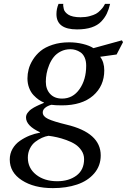

<svg xmlns="http://www.w3.org/2000/svg" viewBox="-20 -718 648 980"><path d="M268.1 -646Q268.1 -672.9 278.8 -698.2H303.2Q301.8 -693.4 303 -686.3Q304.2 -679.2 305.7 -671.6Q307.1 -664.1 313.5 -656.5Q319.8 -648.9 328.9 -643.1Q337.9 -637.2 354 -633.5Q370.1 -629.9 391.1 -629.9Q416.5 -629.9 437.3 -635.5Q458 -641.1 470 -647.7Q481.9 -654.3 492.9 -666Q503.9 -677.7 507.1 -682.9Q510.3 -688 516.1 -698.2H542Q535.2 -669.4 525.1 -648.4Q515.1 -627.4 496.6 -607.9Q478 -588.4 447 -578.1Q416 -567.9 373 -567.9Q268.1 -567.9 268.1 -646ZM29.8 96.2Q29.8 66.4 43.9 41.7Q58.1 17.1 81.8 0.7Q105.5 -15.6 131.1 -25.9Q156.7 -36.1 184.1 -41V-43Q112.8 -76.2 112.8 -118.2Q112.8 -124.5 114.7 -130.6Q116.7 -136.7 121.1 -142.3Q125.5 -147.9 129.6 -152.3Q133.8 -156.7 141.1 -161.6Q148.4 -166.5 153.3 -169.4Q158.2 -172.4 167 -176.5Q175.8 -180.7 179.9 -182.6Q184.1 -184.6 193.1 -188.2Q202.1 -191.9 204.1 -192.9V-194.8Q191.4 -199.7 178.2 -208.7Q165 -217.8 151.1 -232.4Q137.2 -247.1 128.7 -269.3Q120.1 -291.5 120.1 -317.9Q120.1 -340.8 126.2 -364.5Q132.3 -388.2 147.9 -413.3Q163.6 -438.5 187 -457.8Q210.4 -477.1 248.3 -489.5Q286.1 -502 333 -502Q369.1 -502 403.1 -493.7Q437 -485.4 457 -472.2L602.1 -512.2L607.9 -502.9L575.2 -439.9L491.2 -428.2Q512.2 -400.9 512.2 -358.9Q512.2 -279.3 455.1 -229.7Q397.9 -180.2 295.9 -180.2Q262.2 -180.2 242.2 -183.1Q223.1 -178.2 210.7 -168Q198.2 -157.7 198.2 -144Q198.2 -124 225.3 -111.1Q252.4 -98.1 318.8 -82Q494.1 -40.5 494.1 75.2Q494.1 128.4 460.9 167Q427.7 205.6 373.3 223.9Q318.8 242.2 250 242.2Q153.3 242.2 91.6 202.1Q29.8 162.1 29.8 96.2ZM122.1 86.9Q122.1 140.1 164.3 173.6Q206.5 207 272 207Q331.5 207 370.4 178Q409.2 148.9 409.2 94.2Q409.2 70.3 396 50.5Q382.8 30.8 364 18.6Q345.2 6.3 318.6 -3.2Q292 -12.7 271.2 -17.3Q250.5 -22 228 -24.9Q211.4 -22.5 194.1 -14.6Q176.8 -6.8 159.9 6.1Q143.1 19 132.6 40.3Q122.1 61.5 122.1 86.9ZM213.9 -300.8Q213.9 -262.7 235.8 -238.8Q257.8 -214.8 296.9 -214.8Q352.1 -214.8 386 -263.2Q419.9 -311.5 419.9 -382.8Q419.9 -407.2 411.9 -424.8Q403.8 -442.4 390.9 -450.9Q377.9 -459.5 365.2 -463.1Q352.5 -466.8 339.8 -466.8Q312.5 -466.8 290.3 -455.6Q268.1 -444.3 254.2 -426.8Q240.2 -409.2 231 -386.5Q221.7 -363.8 217.8 -342.3Q213.9 -320.8 213.9 -300.8Z"/></svg>

Font: Linguistics Pro
Style: Italic
Weight: 400
Italic angle: -12°
Designer: Stefan Peev, Context Ltd
Foundry: Stefan Peev, Context Ltd
Version: Version 001.000